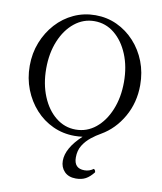

<svg xmlns="http://www.w3.org/2000/svg" viewBox="-98 -754 909 1080"><g transform="rotate(10 356.5 -214.0)"><path d="M409 248Q367 248 343.5 223.5Q320 199 320 162Q320 90 406 10Q384 13 360 13Q294 13 236.5 -13.5Q179 -40 136 -87.5Q93 -135 68.5 -197.5Q44 -260 44 -332Q44 -404 68.5 -466Q93 -528 136 -575.5Q179 -623 236.5 -649.5Q294 -676 360 -676Q426 -676 483 -649.5Q540 -623 583.5 -575.5Q627 -528 651 -466Q675 -404 675 -332Q675 -232 628.5 -150.5Q582 -69 506 -25Q479 -10 452 11.5Q425 33 407 62Q389 91 389 131Q389 194 449 194Q477 194 500 177Q510 182 510 195Q488 223 465 235.5Q442 248 409 248ZM360 -23Q424 -23 474 -63.5Q524 -104 553 -174.5Q582 -245 582 -333Q582 -421 553 -491Q524 -561 474 -601.5Q424 -642 360 -642Q297 -642 246.5 -601.5Q196 -561 167 -491Q138 -421 138 -333Q138 -245 167 -174.5Q196 -104 246.5 -63.5Q297 -23 360 -23Z"/></g></svg>

Font: Junicode
Style: Regular
Weight: 400
Designer: Peter S. Baker
Version: Version 2.100; ttfautohint (v1.8.4)